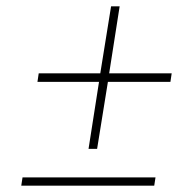

<svg xmlns="http://www.w3.org/2000/svg" viewBox="-20 -632 619 605"><path d="M517 -374H320L286 -163H259L292 -374H98L102 -401H296L330 -612H357L324 -401H521ZM470 -73 466 -47H47L51 -73Z"/></svg>

Font: Bitter ExtraLight
Style: Italic
Weight: 200
Italic angle: -9°
Designer: Sol Matas, and Bitter project Authors
Foundry: Sol Matas
Version: Version 2.001